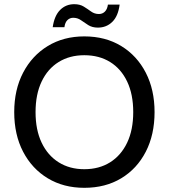

<svg xmlns="http://www.w3.org/2000/svg" viewBox="-20 -886 806 918"><path d="M383 12Q284 12 208.5 -33.5Q133 -79 90.5 -160.5Q48 -242 48 -350Q48 -457 90.5 -538.5Q133 -620 208.5 -666Q284 -712 383 -712Q484 -712 559.5 -666Q635 -620 677 -538.5Q719 -457 719 -350Q719 -242 677 -160.5Q635 -79 559.5 -33.5Q484 12 383 12ZM383 -77Q454 -77 506.5 -110Q559 -143 588 -204Q617 -265 617 -350Q617 -435 588 -496Q559 -557 506.5 -589.5Q454 -622 383 -622Q313 -622 260.5 -589.5Q208 -557 179 -496Q150 -435 150 -350Q150 -265 179 -204Q208 -143 260.5 -110Q313 -77 383 -77ZM448 -754Q421 -754 402 -766Q383 -778 367 -789.5Q351 -801 330 -801Q314 -801 302.5 -790Q291 -779 288 -756H232Q240 -811 267.5 -838.5Q295 -866 335 -866Q362 -866 380.5 -854.5Q399 -843 415.5 -831Q432 -819 453 -819Q470 -819 481.5 -830.5Q493 -842 496 -864H552Q545 -809 517 -781.5Q489 -754 448 -754Z"/></svg>

Font: DM Sans 12pt Medium
Style: Regular
Weight: 500
Version: Version 4.004;gftools[0.9.30]